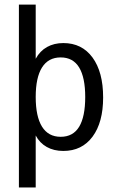

<svg xmlns="http://www.w3.org/2000/svg" viewBox="-20 -655 540 848"><path d="M137.7 -56.6V172.9H63.5V-634.8H137.7V-395.5Q156.2 -429.7 187.5 -447.3Q218.8 -464.8 259.8 -464.8Q341.8 -464.8 388.7 -400.9Q435.5 -336.9 435.5 -224.6Q435.5 -114.3 388.7 -51.3Q341.8 11.7 259.8 11.7Q217.8 11.7 186.5 -5.9Q155.3 -23.4 137.7 -56.6ZM356.4 -226.6Q356.4 -312.5 329.6 -356.9Q302.7 -401.4 248 -401.4Q193.4 -401.4 165.5 -356.9Q137.7 -312.5 137.7 -226.6Q137.7 -140.6 165.5 -95.7Q193.4 -50.8 248 -50.8Q302.7 -50.8 329.6 -95.2Q356.4 -139.6 356.4 -226.6Z"/></svg>

Font: BabelStone Pseudographica Colour
Style: Regular
Weight: 400
Designer: Andrew West
Foundry: BabelStone
Version: Version 16.0.0